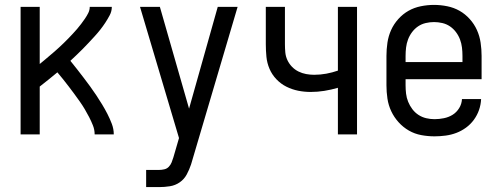

<svg xmlns="http://www.w3.org/2000/svg" viewBox="-20 -548 2040 783"><path d="M64 0V-520H142V-287Q152 -295 162 -303.5Q172 -312 182 -320.5Q192 -329 202 -337.5Q212 -346 221.5 -355Q231 -364 240.5 -373Q250 -382 259 -391.5Q268 -401 277 -410.5Q286 -420 294.5 -430Q303 -440 311 -450.5Q319 -461 326.5 -472Q334 -483 340 -495Q346 -507 346 -520H436Q436 -502 427.5 -486Q419 -470 409.5 -455.5Q400 -441 389 -427Q378 -413 366 -400Q354 -387 342 -374Q330 -361 317.5 -348.5Q305 -336 292.5 -324Q280 -312 267 -300Q281 -283 294.5 -265.5Q308 -248 321.5 -230.5Q335 -213 348 -195Q361 -177 373 -159Q385 -141 396.5 -122Q408 -103 418 -83.5Q428 -64 436 -43Q444 -22 444 0H366Q366 -19 359 -36.5Q352 -54 343.5 -70.5Q335 -87 325.5 -103Q316 -119 305 -134.5Q294 -150 283 -165Q272 -180 260.5 -195Q249 -210 237.5 -224.5Q226 -239 214 -253Q196 -238 178 -223.5Q160 -209 142 -195V0Z M576 215V145H629Q639 145 650 142.5Q661 140 668.5 132Q676 124 680 114Q684 104 687 94L710 15L551 -520H632L751 -105L868 -520H949L762 113Q761 116 760.5 118Q760 120 759 123Q752 144 741.5 163.5Q731 183 713 195.5Q695 208 673 211.5Q651 215 629 215Z M1358 0V-190Q1331 -182 1303 -177.5Q1275 -173 1247 -173Q1221 -173 1196 -178Q1171 -183 1148 -194.5Q1125 -206 1107 -225Q1089 -244 1079 -267.5Q1069 -291 1066.5 -316.5Q1064 -342 1064 -368V-520H1142V-368Q1142 -351 1143.5 -334.5Q1145 -318 1152 -303Q1159 -288 1170.5 -276Q1182 -264 1197 -256.5Q1212 -249 1228.5 -246Q1245 -243 1261 -243Q1286 -243 1310.5 -247.5Q1335 -252 1358 -260V-520H1436V0Z M1752 8Q1725 8 1698 3Q1671 -2 1647.5 -15.5Q1624 -29 1605.5 -49.5Q1587 -70 1575.5 -94.5Q1564 -119 1560 -146Q1556 -173 1556 -200V-320Q1556 -347 1560 -374Q1564 -401 1575 -425.5Q1586 -450 1604.5 -470.5Q1623 -491 1646 -504Q1669 -517 1696 -522.5Q1723 -528 1750 -528Q1777 -528 1804 -522.5Q1831 -517 1854 -504Q1877 -491 1895.5 -470.5Q1914 -450 1925 -425.5Q1936 -401 1940 -374Q1944 -347 1944 -320V-225H1634V-200Q1634 -183 1636 -166Q1638 -149 1644.5 -133Q1651 -117 1661.5 -103Q1672 -89 1686.5 -79.5Q1701 -70 1718 -66Q1735 -62 1752 -62Q1771 -62 1790.5 -66Q1810 -70 1826 -80Q1842 -90 1852.5 -107Q1863 -124 1864 -144H1942Q1941 -121 1933.5 -99.5Q1926 -78 1912.5 -59.5Q1899 -41 1880.5 -27.5Q1862 -14 1841 -6Q1820 2 1797 5Q1774 8 1752 8ZM1866 -295V-320Q1866 -337 1864 -354Q1862 -371 1856 -387Q1850 -403 1839.5 -417Q1829 -431 1815 -440.5Q1801 -450 1784 -454Q1767 -458 1750 -458Q1733 -458 1716 -454Q1699 -450 1685 -440.5Q1671 -431 1660.5 -417Q1650 -403 1644 -387Q1638 -371 1636 -354Q1634 -337 1634 -320V-295Z"/></svg>

Font: Zed Sans
Style: Regular
Weight: 400
Designer: Belleve Invis
Foundry: Belleve Invis
Version: Version 1.0.0; ttfautohint (v1.8.4)